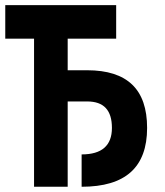

<svg xmlns="http://www.w3.org/2000/svg" viewBox="-25 -713 631 733"><path d="M286.6 0V-123.5Q344.7 -123.5 373.5 -148.9Q402.3 -174.3 402.3 -224.6Q402.3 -275.3 378.9 -300.5Q355.5 -325.7 307.6 -325.7H191.9V-444.8H307.6Q422.4 -444.8 479.5 -390.1Q536.6 -335.5 536.6 -224.6Q536.6 -112.1 474.4 -56Q412.2 0 286.6 0ZM105 0V-688.5H233.4V0ZM-4.9 -565.4V-693.4H418.5V-565.4Z"/></svg>

Font: Cascadia Code
Style: Regular
Weight: 400
Monospace: yes
Designer: Aaron Bell
Foundry: Saja Typeworks
Version: Version 2106.017